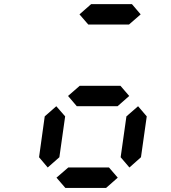

<svg xmlns="http://www.w3.org/2000/svg" viewBox="-20 -921 840 941"><path d="M612.3 -800.8H412.6L369.6 -850.6L426.8 -900.9H626.5L669.4 -850.6ZM213.9 -100.1 171.4 -150.4 199.2 -350.6 255.9 -400.4 299.3 -350.6 271 -150.4ZM614.3 -100.1 571.3 -150.4 599.6 -350.6 656.7 -400.4 699.2 -350.6 670.9 -150.4ZM556.2 -400.4H356.4L313.5 -450.7L370.6 -500.5H570.3L613.3 -450.7ZM500 0H300.3L256.8 -50.3L314.5 -100.1H514.2L557.1 -50.3Z"/></svg>

Font: E1234
Style: Italic
Weight: 400
Italic angle: -8°
Designer: GGBotNet
Foundry: GGBotNet
Version: 1.04